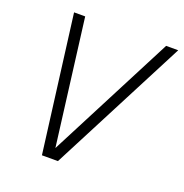

<svg xmlns="http://www.w3.org/2000/svg" viewBox="-126 -813 885 925"><g transform="rotate(20 316.0 -350.0)"><path d="M188 0H270L632 -700H570L237 -55L155 -700H98Z"/></g></svg>

Font: Uncut Sans Light Italic
Style: Regular
Weight: 300
Italic angle: -11°
Designer: Kasper Nordkvist
Foundry: UNCUT.wtf
Version: Version 1.304;Glyphs 3.2 (3246)